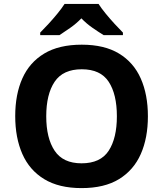

<svg xmlns="http://www.w3.org/2000/svg" viewBox="-20 -954 836 984"><path d="M738 -358Q738 -247 701.5 -164.5Q665 -82 590 -36Q515 10 398 10Q282 10 206.5 -36Q131 -82 94.5 -165Q58 -248 58 -359Q58 -470 94.5 -552Q131 -634 206.5 -679.5Q282 -725 399 -725Q515 -725 590 -679.5Q665 -634 701.5 -551.5Q738 -469 738 -358ZM217 -358Q217 -246 260 -181.5Q303 -117 398 -117Q495 -117 537 -181.5Q579 -246 579 -358Q579 -471 537 -535Q495 -599 399 -599Q303 -599 260 -535Q217 -471 217 -358ZM485 -934Q499 -912 521.5 -884.5Q544 -857 568 -831Q592 -805 610 -787V-774H511Q485 -790 454 -811.5Q423 -833 397 -860Q371 -833 341 -812Q311 -791 285 -774H186V-787Q205 -806 228.5 -831.5Q252 -857 274.5 -884.5Q297 -912 311 -934Z"/></svg>

Font: Noto Sans Balinese
Style: Bold
Weight: 700
Designer: Aditya Bayu, David Williams
Foundry: David Williams
Version: Version 2.005; ttfautohint (v1.8.4.7-5d5b)